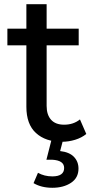

<svg xmlns="http://www.w3.org/2000/svg" viewBox="-20 -666 454 910"><path d="M273 6Q196 6 150.5 -35.5Q105 -77 105 -160V-451H15V-530H105V-646H201V-530H353V-451H201V-164Q201 -122 222 -98.5Q243 -75 284 -75Q328 -75 359 -100L389 -31Q367 -13 336 -3.5Q305 6 273 6ZM228 224Q176 224 139 202L160 153Q190 170 228 170Q284 170 284 130Q284 94 227 91H200L225 -7H280L265 50Q309 55 330.5 77.5Q352 100 352 133Q352 177 316.5 200.5Q281 224 228 224Z"/></svg>

Font: Argentum Novus
Style: Regular
Weight: 400
Designer: Julieta Ulanovsky
Foundry: Julieta Ulanovsky
Version: Version 7.20;July 27, 2021;FontCreator 13.0.0.2683 64-bit